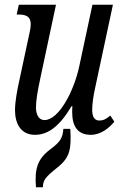

<svg xmlns="http://www.w3.org/2000/svg" viewBox="-20 -556 525 806"><path d="M127 10C181 10 230 -25 280 -110H284C283 -100 283 -92 283 -85C283 -26 306 10 361 10C404 10 438 -19 460 -45L443 -71C425 -55 412 -50 397 -50C376 -50 367 -67 367 -95C367 -119 372 -155 380 -190L454 -536H368L313 -279C291 -174 227 -52 167 -52C140 -52 131 -80 131 -104C131 -136 138 -174 150 -231L215 -536H59L50 -495H57C87 -495 109 -488 109 -455C109 -446 108 -436 105 -423L60 -213C52 -176 43 -129 43 -94C43 -36 68 10 127 10ZM131 230H160C161 200 169 189 221 147C274 105 280 70 275 -15H246C243 25 232 40 191 71C136 112 125 155 131 230Z"/></svg>

Font: Noto Serif ExtraCondensed
Style: Italic
Weight: 400
Width: 2
Italic angle: -12°
Designer: Monotype Design Team
Foundry: Monotype Imaging Inc.
Version: Version 2.014